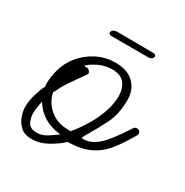

<svg xmlns="http://www.w3.org/2000/svg" viewBox="-118 -548 646 669"><g transform="rotate(30 205.0 -213.5)"><path d="M94 23Q67 23 51 9Q35 -5 27.5 -25.5Q20 -46 20 -64Q20 -88 29 -117.5Q38 -147 45 -158Q45 -161 44.5 -164.5Q44 -168 44 -171Q44 -198 52 -227Q61 -261 84 -289.5Q107 -318 141.5 -336Q176 -354 217 -354Q265 -354 291 -328.5Q317 -303 317 -262Q317 -205 296.5 -164Q276 -123 253 -85Q249 -77 246 -72Q243 -67 252 -67Q281 -67 309 -91Q337 -115 380 -182Q383 -187 386 -190Q389 -193 395 -193H397Q408 -193 410 -180Q410 -177 408 -173Q383 -129 357.5 -97Q332 -65 297 -48.5Q262 -32 209 -31Q188 -11 157.5 6Q127 23 94 23ZM190 -69H200Q221 -94 240.5 -126Q260 -158 272 -192.5Q284 -227 284 -258Q284 -287 269 -307.5Q254 -328 217 -328Q192 -328 168.5 -317.5Q145 -307 128 -292L131 -288Q133 -289 137 -289Q143 -289 148 -284.5Q153 -280 153 -275Q153 -272 152 -270Q151 -268 149 -266Q132 -241 116 -219Q100 -197 86 -169Q83 -162 79 -155Q87 -118 116.5 -93.5Q146 -69 190 -69ZM100 -5Q120 -5 140 -17.5Q160 -30 174 -41Q98 -49 62 -108Q61 -101 58 -87Q55 -73 55 -59Q55 -39 64 -22Q73 -5 100 -5ZM158 -427Q146 -427 146 -435Q146 -441 151.5 -445.5Q157 -450 171 -450Q212 -450 251.5 -449.5Q291 -449 312 -449Q324 -449 324 -441Q324 -436 319 -431.5Q314 -427 305 -427Z"/></g></svg>

Font: Ms Madi
Style: Regular
Weight: 400
Designer: Robert E. Leuschke
Foundry: Robert E. Leuschke
Version: Version 1.010; ttfautohint (v1.8.3)